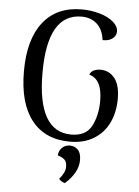

<svg xmlns="http://www.w3.org/2000/svg" viewBox="-62 -754 754 1041"><g transform="rotate(5 315.5 -234.0)"><path d="M57 -346Q57 -520 131 -613.5Q205 -707 341 -707Q392 -707 438.5 -693.5Q485 -680 513 -656Q541 -632 541 -604Q541 -581 521 -565.5Q501 -550 467 -551Q460 -608 427 -638Q394 -668 343 -668Q158 -668 158 -347Q158 -26 342 -26Q423 -26 453 -85Q483 -144 483 -221Q483 -339 412 -358Q417 -374 433 -382Q449 -390 471 -390Q517 -390 547 -353.5Q577 -317 577 -240Q577 -169 550 -111.5Q523 -54 469 -20.5Q415 13 338 13Q203 13 130 -79.5Q57 -172 57 -346ZM298 219Q330 182 330 150Q330 123 316 111Q302 99 280 93Q280 70 297 52Q314 34 341 34Q366 34 384 51.5Q402 69 402 108Q402 176 331 239Q312 235 298 219Z"/></g></svg>

Font: Arima Madurai Medium
Style: Regular
Weight: 500
Designer: Joana Correia and Natanael Gama
Foundry: NDISCOVER
Version: Version 1.020